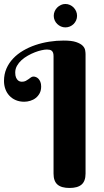

<svg xmlns="http://www.w3.org/2000/svg" viewBox="-20 -933 522 961"><path d="M408.2 -64Q408.2 -26.4 388.4 -9.3Q368.7 7.8 328.1 7.8Q287.1 7.8 267.6 -9.3Q248 -26.4 248 -64V-651.9Q248 -662.6 245.6 -668.9Q243.2 -675.3 238.8 -679Q234.4 -682.6 228.3 -683.8Q222.2 -685.1 214.8 -685.1Q204.1 -685.1 188.2 -681.6Q172.4 -678.2 154.8 -671.4Q137.2 -664.6 119.4 -654.5Q101.6 -644.5 87.6 -631.8Q73.7 -619.1 64.9 -603.5Q56.2 -587.9 56.2 -569.8Q56.2 -554.2 60.3 -544.9Q64.5 -535.6 69.8 -531Q75.2 -526.4 80.8 -525.1Q86.4 -523.9 88.9 -523.9Q101.1 -523.9 108.9 -528.1Q116.7 -532.2 123 -536.9Q129.4 -541.5 135 -545.7Q140.6 -549.8 147.9 -549.8Q153.8 -549.8 160.4 -547.1Q167 -544.4 172.6 -538.6Q178.2 -532.7 182.1 -523.2Q186 -513.7 186 -500Q186 -480.5 178.5 -466.3Q170.9 -452.1 158.9 -442.6Q147 -433.1 131.6 -428.5Q116.2 -423.8 101.1 -423.8Q77.6 -423.8 58.8 -431.9Q40 -439.9 26.9 -454.1Q13.7 -468.3 6.8 -487.3Q0 -506.3 0 -527.8Q0 -561.5 12.2 -589.6Q24.4 -617.7 45.7 -640.1Q66.9 -662.6 95.5 -679.4Q124 -696.3 157.2 -707.5Q190.4 -718.8 226.6 -724.4Q262.7 -730 298.8 -730Q338.9 -730 361.1 -722.4Q383.3 -714.8 393.8 -704.1Q404.3 -693.4 406.2 -681.6Q408.2 -669.9 408.2 -662.1ZM249 -854Q249 -865.7 253.7 -876.5Q258.3 -887.2 266.4 -895.3Q274.4 -903.3 284.9 -908.2Q295.4 -913.1 307.1 -913.1Q319.3 -913.1 330.1 -908.2Q340.8 -903.3 348.6 -895.3Q356.4 -887.2 361.1 -876.5Q365.7 -865.7 365.7 -854Q365.7 -841.8 361.1 -831.3Q356.4 -820.8 348.6 -813Q340.8 -805.2 330.1 -800.5Q319.3 -795.9 307.1 -795.9Q295.4 -795.9 284.9 -800.5Q274.4 -805.2 266.4 -813Q258.3 -820.8 253.7 -831.3Q249 -841.8 249 -854Z"/></svg>

Font: Berkshire Swash
Style: Regular
Weight: 400
Designer: Astigmatic (AOETI)
Foundry: Astigmatic (AOETI)
Version: Version 1.001